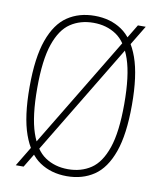

<svg xmlns="http://www.w3.org/2000/svg" viewBox="-85 -817 751 894"><g transform="rotate(10 291.0 -370.0)"><path d="M86 0H49L496 -740H533ZM291 9Q217 9 162.8 -27.5Q108.5 -64 78.8 -147.2Q49 -230.5 49 -370Q49 -509.5 78.8 -592.8Q108.5 -676 162.8 -712.5Q217 -749 291 -749Q365 -749 419.2 -712.5Q473.5 -676 503.2 -592.8Q533 -509.5 533 -370Q533 -230.5 503.2 -147.2Q473.5 -64 419.2 -27.5Q365 9 291 9ZM291 -24Q353 -24 399.2 -54.8Q445.5 -85.5 471.2 -160.5Q497 -235.5 497 -368Q497 -502.5 471.2 -578.2Q445.5 -654 399.2 -685Q353 -716 291 -716Q229 -716 182.8 -685.2Q136.5 -654.5 110.8 -579.5Q85 -504.5 85 -372Q85 -237.5 110.8 -161.8Q136.5 -86 182.8 -55Q229 -24 291 -24Z"/></g></svg>

Font: Encode Sans SC Condensed Thin
Style: Regular
Weight: 100
Width: 3
Designer: Multiple Designers
Foundry: Impallari Type
Version: Version 3.002